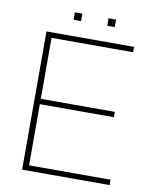

<svg xmlns="http://www.w3.org/2000/svg" viewBox="-84 -817 707 881"><g transform="rotate(10 269.0 -376.5)"><path d="M193 -718V-753H228V-718ZM350 -718V-753H385V-718ZM80 0V-644H488V-619H108V-335H453V-310H108V-25H488V0Z"/></g></svg>

Font: Kanit Thin
Style: Regular
Weight: 250
Designer: Katatrad Team
Foundry: CadsonDemak
Version: Version 2.000; ttfautohint (v1.8.3)